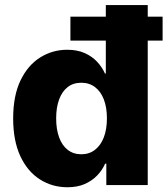

<svg xmlns="http://www.w3.org/2000/svg" viewBox="-20 -748 677 776"><path d="M252.4 8.8Q190.9 8.8 140.9 -23.2Q90.8 -55.2 62 -117.2Q33.2 -179.2 33.2 -269Q33.2 -361.3 63 -423.1Q92.8 -484.9 142.6 -515.9Q192.4 -546.9 251.5 -546.9Q292.5 -546.9 322.5 -533.4Q352.5 -520 372.8 -498Q393.1 -476.1 404.3 -450.7H407.7V-727.5H577.1V0H409.7V-86.4H404.8Q393.6 -60.5 373 -39.1Q352.5 -17.6 322.8 -4.4Q293 8.8 252.4 8.8ZM308.6 -124.5Q340.8 -124.5 364 -142.6Q387.2 -160.6 399.7 -193.1Q412.1 -225.6 412.1 -269.5Q412.1 -314 399.7 -346.2Q387.2 -378.4 364 -396Q340.8 -413.6 308.6 -413.6Q275.9 -413.6 253.2 -395.8Q230.5 -377.9 218.8 -345.7Q207 -313.5 207 -269.5Q207 -225.6 218.8 -193.1Q230.5 -160.6 253.4 -142.6Q276.4 -124.5 308.6 -124.5ZM264.6 -584V-680.7H637.2V-584Z"/></svg>

Font: Inter 18pt ExtraBold
Style: Regular
Weight: 800
Designer: Rasmus Andersson
Foundry: rsms
Version: Version 4.001;git-66647c0bb